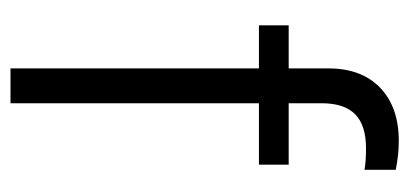

<svg xmlns="http://www.w3.org/2000/svg" viewBox="-227 -553 780 366"><g transform="rotate(90 163.0 -370.0)"><path d="M293.9 -473.6H176.8V0H110.4V-473.6H28.3V-530.3H110.4V-606.4Q110.4 -668.9 147.2 -704.6Q184.1 -740.2 249 -740.2Q274.4 -740.2 303.7 -734.4V-674.8Q288.1 -677.7 262.7 -677.7Q218.8 -677.7 197.8 -657Q176.8 -636.2 176.8 -592.8V-530.3H293.9Z"/></g></svg>

Font: Pretendard Std Light
Style: Regular
Weight: 300
Designer: Base glyphs from Inter by Rasmus Andersson; Hangeul glyphs from Noto Sans CJK(Source Han Sans) by Jang Soo-young and Kan
Foundry: Kil Hyung-jin
Version: Version 1.309